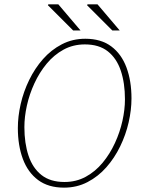

<svg xmlns="http://www.w3.org/2000/svg" viewBox="-20 -850 652 882"><path d="M274 12Q202 12 155 -23Q108 -58 85 -120Q62 -182 62 -262Q62 -315 75 -372Q88 -429 114 -482.5Q140 -536 177.5 -578.5Q215 -621 264 -646.5Q313 -672 372 -672Q444 -672 491 -637Q538 -602 561 -540Q584 -478 584 -398Q584 -345 571 -288Q558 -231 532 -177.5Q506 -124 468.5 -81.5Q431 -39 382 -13.5Q333 12 274 12ZM276 -14Q330 -14 374 -38Q418 -62 451.5 -102.5Q485 -143 508 -193Q531 -243 542.5 -295Q554 -347 554 -394Q554 -468 535 -525Q516 -582 475.5 -614Q435 -646 370 -646Q316 -646 272 -622Q228 -598 194.5 -557.5Q161 -517 138 -467Q115 -417 103.5 -365Q92 -313 92 -266Q92 -192 111 -135Q130 -78 170.5 -46Q211 -14 276 -14ZM316 -710 200 -826 202 -830H248L350 -710ZM496 -710 380 -826 382 -830H428L530 -710Z"/></svg>

Font: Source Sans 3 ExtraLight ExtraLight
Style: Italic
Weight: 250
Italic angle: -11°
Version: Version 3.052;hotconv 1.1.0;makeotfexe 2.6.0